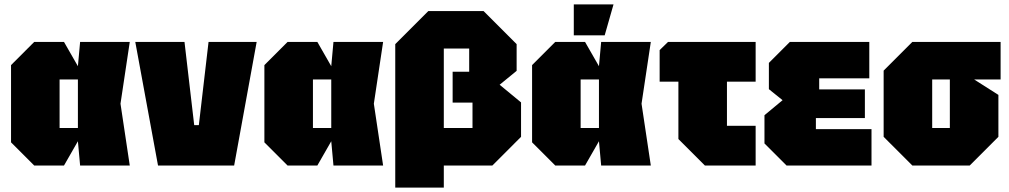

<svg xmlns="http://www.w3.org/2000/svg" viewBox="-20 -750 4574 870"><path d="M135 0 30 -105V-455L135 -560H270L333 -450L343 -560H568L526 -280L568 0H343L333 -110L270 0ZM250 -170H333V-390H250Z M696 0 593 -560H816L860 -183H881L925 -560H1143L1041 0Z M1283 0 1178 -105V-455L1283 -560H1418L1481 -450L1491 -560H1716L1674 -280L1716 0H1491L1481 -110L1418 0ZM1398 -170H1481V-390H1398Z M2321 -550V-429L2244 -366L2341 -286V-130L2211 0H1971V-170H2121V-285H2031V-425H2106V-530H1991V100H1771V-550L1921 -700H2171Z M2496 0 2391 -105V-455L2496 -560H2631L2694 -450L2704 -560H2929L2887 -280L2929 0H2704L2694 -110L2631 0ZM2611 -170H2694V-390H2611ZM2580 -590V-730H2760L2720 -590Z M3054 -120V-380H2969V-523L3007 -560H3404V-380H3274V-180H3404V0H3174Z M3544 0 3444 -100V-228L3526 -296L3464 -346V-465L3559 -560H3919V-395H3692V-345H3899V-215H3677V-165H3929V0Z M3984 -130V-430L4114 -560H4514V-390H4394L4504 -320V-130L4374 0H4114ZM4204 -170H4284V-390H4204Z"/></svg>

Font: Tektur SemiCondensed Black
Style: Regular
Weight: 900
Width: 4
Designer: Adam Jagosz
Foundry: Adam Jagosz
Version: Version 1.005;gftools[0.9.30]